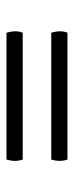

<svg xmlns="http://www.w3.org/2000/svg" viewBox="162 -677 228 592"><g transform="rotate(90 276.0 -381.0)"><path d="M472 -425H81Q72 -455 81 -475H472Q480 -452 472 -425ZM472 -287H81Q72 -317 81 -337H472Q480 -314 472 -287Z"/></g></svg>

Font: Adamina
Style: Regular
Weight: 400
Designer: Cyreal (www.cyreal.org)
Foundry: Alexei Vanyashin
Version: Version 1.013